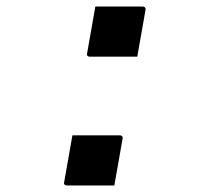

<svg xmlns="http://www.w3.org/2000/svg" viewBox="-20 -559 640 586"><path d="M399 -386Q377 -386 352 -386Q327 -386 302 -386Q277 -386 254 -386Q251 -386 248.5 -387.5Q246 -389 245.5 -391.5Q245 -394 246 -397L271 -539Q293 -539 318.5 -539Q344 -539 368.5 -539Q393 -539 415 -539Q419 -539 421 -537.5Q423 -536 424 -534Q425 -532 424 -528ZM329 7Q307 7 282 7Q257 7 232 7Q207 7 184 7Q181 7 178.5 5.5Q176 4 175.5 1.5Q175 -1 176 -4L201 -146Q223 -146 248.5 -146Q274 -146 298.5 -146Q323 -146 345 -146Q349 -146 351 -144.5Q353 -143 354 -141Q355 -139 354 -135Z"/></svg>

Font: Rec Mono Linear
Style: Italic
Weight: 400
Italic angle: -10°
Monospace: yes
Version: Version 1.085; ttfautohint (v1.8.4.7-5d5b)